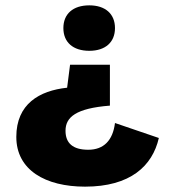

<svg xmlns="http://www.w3.org/2000/svg" viewBox="-20 -529 645 718"><path d="M314 -339C374 -339 410 -371 410 -424C410 -477 374 -509 314 -509C253 -509 217 -477 217 -424C217 -371 253 -339 314 -339ZM298 169C467 169 550 92 574 -13L410 -69C402 -4 368 31 310 31C252 31 225 6 225 -40C225 -91 264 -124 391 -134V-287H242L231 -201C127 -190 41 -140 41 -17C41 107 150 169 298 169Z"/></svg>

Font: Work Sans
Style: Bold
Weight: 700
Designer: Wei Huang
Foundry: Wei Huang
Version: Version 2.012